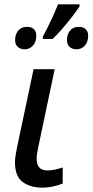

<svg xmlns="http://www.w3.org/2000/svg" viewBox="-20 -858 428 888"><path d="M175.3 9.8Q120.1 9.8 84.7 -16.4Q49.3 -42.5 49.3 -107.9Q49.3 -121.6 52 -139.2Q54.7 -156.7 59.6 -180.2L135.3 -538.1H232.9L156.7 -176.3Q153.8 -162.1 151.6 -148.4Q149.4 -134.8 149.4 -122.6Q149.4 -99.1 160.9 -84.5Q172.4 -69.8 199.7 -69.8Q217.3 -69.8 233.9 -73.5Q250.5 -77.1 270 -83.5V-9.3Q255.4 -2.4 228.5 3.7Q201.7 9.8 175.3 9.8ZM178.2 -677.7V-688.5Q189 -708.5 201.9 -734.4Q214.8 -760.3 227.1 -787.4Q239.3 -814.5 248.5 -837.9H347.7V-828.1Q333.5 -806.6 313.7 -780.8Q293.9 -754.9 271 -728.3Q248 -701.7 223.6 -677.7ZM94.2 -629.9Q75.2 -629.9 62.5 -640.9Q49.8 -651.9 49.8 -672.9Q49.8 -698.7 64.2 -716.3Q78.6 -733.9 105 -733.9Q125.5 -733.9 136.7 -723.1Q147.9 -712.4 147.9 -692.4Q147.9 -663.6 132.1 -646.7Q116.2 -629.9 94.2 -629.9ZM333.5 -629.9Q314.9 -629.9 302.2 -640.9Q289.6 -651.9 289.6 -672.9Q289.6 -698.7 303.7 -716.3Q317.9 -733.9 344.2 -733.9Q364.3 -733.9 376 -723.1Q387.7 -712.4 387.7 -692.4Q387.7 -663.6 372.1 -646.7Q356.4 -629.9 333.5 -629.9Z"/></svg>

Font: Open Sans Medium
Style: Italic
Weight: 500
Italic angle: -12°
Designer: Monotype Design Team
Foundry: Monotype Imaging Inc.
Version: Version 3.000